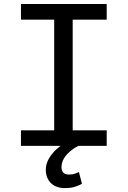

<svg xmlns="http://www.w3.org/2000/svg" viewBox="-20 -731 640 962"><path d="M85 -710.9V-632.3H251.5V-78.1H85V0H283.7Q271.5 8.8 261.2 18.3Q251 27.8 242.7 38.1Q226.6 57.1 218 77.9Q209.5 98.6 209.5 118.7Q209.5 141.6 216.8 158.9Q224.1 176.3 236.8 188Q249.5 199.7 266.6 205.6Q283.7 211.4 303.7 211.4Q335.4 211.4 356.2 204.6Q377 197.8 390.6 189.9L375.5 130.9Q367.7 134.8 354.7 139.4Q341.8 144 326.2 143.6Q305.7 143.6 296.9 133.5Q288.1 123.5 288.1 106.9Q288.1 88.9 295.7 72Q303.2 55.2 317.4 40.5Q327.6 29.3 341.6 19Q355.5 8.8 372.1 0H514.6V-78.1H344.2V-632.3H514.6V-710.9Z"/></svg>

Font: RobotoMono Nerd Font
Style: Regular
Weight: 400
Monospace: yes
Designer: Google
Version: Version 3.000;Nerd Fonts 3.2.1